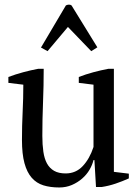

<svg xmlns="http://www.w3.org/2000/svg" viewBox="-20 -816 614 848"><path d="M17 0ZM77 -198Q77 -261 80 -321.5Q83 -382 83 -442L17 -450V-476Q49 -488 82.5 -497Q116 -506 148 -512H173Q173 -437 170 -363Q167 -289 167 -216Q167 -177 171.5 -146Q176 -115 187.5 -94Q199 -73 219 -61.5Q239 -50 270 -50Q315 -50 345.5 -82.5Q376 -115 393 -167V-442L328 -450V-476Q359 -488 392.5 -497Q426 -506 458 -512H483V-57L549 -49V-28Q520 -15 490.5 -5Q461 5 429 10H404L397 -109H393Q388 -88 375.5 -66.5Q363 -45 343 -27.5Q323 -10 297.5 1Q272 12 242 12Q202 12 171.5 2.5Q141 -7 120 -31Q99 -55 88 -95.5Q77 -136 77 -198ZM190 -590 161 -606 271 -792Q276 -795 283.5 -795.5Q291 -796 296 -792L410 -607L383 -590L280 -697Z"/></svg>

Font: PT Serif
Style: Regular
Weight: 400
Designer: A.Korolkova, O.Umpeleva, V.Yefimov
Foundry: ParaType Ltd
Version: Version 1.000W OFL; ttfautohint (v1.6)